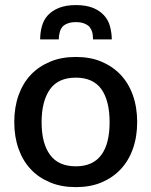

<svg xmlns="http://www.w3.org/2000/svg" viewBox="-20 -748 611 775"><path d="M388.7 -499.5Q434.1 -480.5 466.3 -446.8Q498.5 -413.1 516.1 -364.3Q533.7 -314.9 533.7 -255.4Q533.7 -195.3 516.1 -146.5Q498.5 -97.7 466.3 -64Q435.1 -30.8 388.7 -11.2Q344.2 7.3 286.1 7.3Q228 7.3 183.6 -11.2Q135.3 -31.2 105 -64Q72.8 -97.7 55.2 -146.5Q37.6 -195.3 37.6 -255.4Q37.6 -315.4 55.2 -364.3Q72.8 -413.1 105 -446.8Q136.7 -480 183.6 -499.5Q228 -518.1 286.1 -518.1Q344.2 -518.1 388.7 -499.5ZM286.1 -76.7Q355.5 -76.7 389.2 -123Q422.4 -168 422.4 -254.9Q422.4 -341.3 389.2 -388.2Q355.5 -434.6 286.1 -434.6Q215.8 -434.6 182.1 -388.2Q147.9 -339.8 147.9 -254.9Q147.9 -168.9 182.1 -123Q215.8 -76.7 286.1 -76.7ZM355 -716.3Q381.8 -705.6 399.4 -686.5Q416.5 -668.5 423.8 -642.6Q431.2 -614.3 431.2 -588.9H355.5Q355.5 -605.5 352.5 -617.7Q349.1 -629.4 341.3 -639.6Q333.5 -647.9 319.8 -653.3Q306.2 -658.7 286.6 -658.7Q266.1 -658.7 252.9 -653.3Q238.8 -647.9 231.9 -639.6Q224.1 -630.4 221.2 -617.7Q217.3 -604.5 217.3 -588.9H142.1Q142.1 -617.2 149.4 -642.6Q156.2 -668 173.3 -686.5Q190.9 -705.6 218.3 -716.3Q246.6 -727.5 286.6 -727.5Q326.7 -727.5 355 -716.3Z"/></svg>

Font: Lato-SemiBold
Style: Regular
Weight: 500
Designer: Lukasz Dziedzic with Adam Twardoch and Botio Nikoltchev
Foundry: tyPoland Lukasz Dziedzic
Version: ""